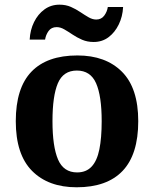

<svg xmlns="http://www.w3.org/2000/svg" viewBox="-20 -784 654 814"><path d="M304.9 10Q184.8 10 115.8 -59.6Q46.9 -129.2 46.9 -270.2Q46.9 -410.7 113 -479.8Q179.2 -548.9 308.1 -548.9Q428.2 -548.9 497.1 -479.8Q566.1 -410.7 566.1 -270.2Q566.1 -129.2 499.9 -59.6Q433.8 10 304.9 10ZM307 -53Q345.4 -53 368.4 -77.7Q391.5 -102.3 401.3 -150.9Q411.1 -199.6 411.1 -270.2Q411.1 -377.5 387.3 -431.2Q363.5 -484.9 305.9 -484.9Q248.4 -484.9 225.4 -431.2Q202.5 -377.5 202.5 -270.3Q202.5 -163.1 225.9 -108.1Q249.4 -53 307 -53ZM377.1 -606Q350.1 -606 328.1 -615.5Q306.1 -625 287.6 -637.5Q269.1 -650 252.6 -659.5Q236.1 -669 220.1 -669Q197.7 -669 185.9 -652.5Q174.1 -636 171.1 -616H105.8Q107.8 -656.9 124.3 -690.3Q140.7 -723.8 168.4 -744Q196.1 -764.2 232.1 -764.2Q259.1 -764.2 280.6 -754.7Q302.1 -745.2 320.6 -732.7Q339.1 -720.2 355.6 -710.7Q372.1 -701.2 388.1 -701.2Q409.6 -701.2 421.9 -717.7Q434.1 -734.2 437.1 -754.2H501.9Q499.9 -713.7 483.4 -680.1Q467 -646.4 440.1 -626.2Q413.1 -606 377.1 -606Z"/></svg>

Font: Noto Serif Sinhala
Style: Regular
Weight: 400
Designer: Jelle Bosma - Monotype Design Team
Foundry: Monotype Imaging Inc.
Version: Version 2.006